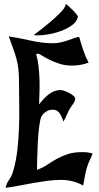

<svg xmlns="http://www.w3.org/2000/svg" viewBox="-20 -881 473 919"><path d="M22 -707Q73 -699 128 -686.5Q183 -674 234 -674Q253 -674 272 -678.5Q291 -683 308 -689Q325 -695 338 -699.5Q351 -704 359 -704Q368 -672 378.5 -641Q389 -610 404 -581Q365 -567 325 -567Q292 -567 264.5 -576Q237 -585 216 -595.5Q195 -606 181 -615Q167 -624 161 -624Q159 -624 157 -623Q155 -622 153 -622Q161 -594 164.5 -563.5Q168 -533 169 -502Q170 -471 169 -440Q168 -409 167 -381Q191 -413 216 -431.5Q241 -450 270 -450Q276 -450 288 -446Q300 -442 311.5 -436Q323 -430 331.5 -422.5Q340 -415 340 -408Q340 -400 335 -391.5Q330 -383 325 -377Q311 -358 303 -338.5Q295 -319 284 -299Q280 -309 276 -319Q272 -329 266.5 -337.5Q261 -346 252.5 -351Q244 -356 231 -356Q215 -356 200.5 -346.5Q186 -337 178 -323Q172 -310 167.5 -275Q163 -240 161 -200Q159 -160 158 -122.5Q157 -85 157 -68Q185 -78 207 -93Q229 -108 252.5 -121Q276 -134 305 -143.5Q334 -153 376 -153Q402 -153 423 -146Q418 -131 411 -117Q404 -103 399 -88Q391 -66 387 -41Q383 -16 378 7Q351 -8 324.5 -14Q298 -20 272 -20Q240 -20 206.5 -15.5Q173 -11 139 -5Q105 1 71.5 7.5Q38 14 7 18Q11 -3 23.5 -20.5Q36 -38 42 -58Q57 -109 63 -162.5Q69 -216 71 -270.5Q73 -325 72 -379Q71 -433 71 -486Q71 -524 68 -550.5Q65 -577 58.5 -600.5Q52 -624 43 -648.5Q34 -673 22 -707ZM141 -713Q183 -744 216 -772Q245 -796 269 -820.5Q293 -845 295 -861Q295 -863 304.5 -855Q314 -847 325 -836Q336 -825 344.5 -814.5Q353 -804 353 -802Q349 -778 325 -760.5Q301 -743 268.5 -731.5Q236 -720 201 -715Q166 -710 141 -713Z"/></svg>

Font: Fette Mikado
Style: Regular
Weight: 400
Designer: Peter Wiegel
Foundry: Peter Wiegel
Version: Version 1.000